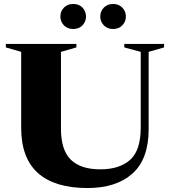

<svg xmlns="http://www.w3.org/2000/svg" viewBox="-20 -937 859 970"><path d="M691 -293V-675L608 -697.5V-715H809V-697.5L731 -675V-285Q731 -133 649 -60Q567 13 422 13Q257 13 172 -62.5Q87 -138 87 -291.5V-675L9.5 -697.5V-715H366V-697.5L288 -675V-287Q288 -178.5 338 -130Q388 -81.5 486.5 -81.5Q583.5 -81.5 637.2 -129.2Q691 -177 691 -293ZM350 -790.5Q321 -790.5 303 -809Q285 -827.5 285 -853.5Q285 -880 303 -898.5Q321 -917 350 -917Q379 -917 396.8 -898.5Q414.5 -880 414.5 -853.5Q414.5 -827.5 396.8 -809Q379 -790.5 350 -790.5ZM551 -790.5Q522.5 -790.5 504.5 -809Q486.5 -827.5 486.5 -853.5Q486.5 -880 504.5 -898.5Q522.5 -917 551 -917Q580 -917 598 -898.5Q616 -880 616 -853.5Q616 -827.5 598 -809Q580 -790.5 551 -790.5Z"/></svg>

Font: Newsreader 72pt
Style: Bold
Weight: 700
Designer: Hugues Gentile
Foundry: Production Type
Version: Version 1.003; ttfautohint (v1.8.3)